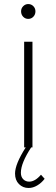

<svg xmlns="http://www.w3.org/2000/svg" viewBox="-20 -727 278 947"><path d="M54.2 128.9Q54.2 82.5 106.9 0H99.1V-521H140.1V0H133.8Q83 77.6 83 125Q83 145.5 94.7 157.2Q106.4 168.9 124 168.9Q152.8 168.9 182.1 134.8L200.2 154.8Q184.6 175.3 163.6 187.7Q142.6 200.2 121.1 200.2Q92.8 200.2 73.5 180.9Q54.2 161.6 54.2 128.9ZM84 -670.9Q84 -686 94.5 -696.5Q105 -707 119.1 -707Q134.3 -707 144.5 -696.5Q154.8 -686 154.8 -670.9Q154.8 -655.3 144.5 -644.5Q134.3 -633.8 119.1 -633.8Q104.5 -633.8 94.2 -644.5Q84 -655.3 84 -670.9Z"/></svg>

Font: Trueno UltraLight
Style: Regular
Weight: 250
Designer: Julieta Ulanovsky
Foundry: Julieta Ulanovsky
Version: Version 3.001b | FøM Fix